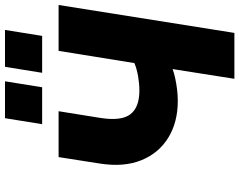

<svg xmlns="http://www.w3.org/2000/svg" viewBox="-115 -845 960 770"><g transform="rotate(-90 365.0 -460.0)"><path d="M434 0 473 -248Q458 -242 437 -237.5Q416 -233 392.5 -230Q369 -227 345 -227Q260 -227 198 -265Q136 -303 107.5 -373Q79 -443 94 -539L120 -705H304L277 -537Q264 -454 291.5 -417.5Q319 -381 387 -381Q413 -381 443 -386Q473 -391 497 -401L546 -705H730L618 0ZM458 -771 482 -920H630L606 -771ZM252 -771 276 -920H424L400 -771Z"/></g></svg>

Font: Nunito Sans 12pt Black
Style: Italic
Weight: 900
Italic angle: -9°
Designer: Vernon Adams
Foundry: Vernon Adams
Version: Version 3.101;gftools[0.9.27]